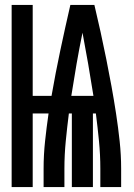

<svg xmlns="http://www.w3.org/2000/svg" viewBox="-20 -755 540 775"><path d="M27 0V-735H112V-368H188Q204 -460 223.5 -552Q243 -644 264 -735H361Q374 -681 386 -626Q398 -571 409 -516.5Q420 -462 430 -407Q440 -352 448.5 -296.5Q457 -241 463 -185Q469 -129 469 -74V0H385V-74Q385 -130 379.5 -186Q374 -242 367 -297H355V0H270V-297H258Q251 -242 245.5 -186Q240 -130 240 -74V0H156V-74Q156 -130 162 -186Q168 -242 176 -297H112V0ZM357 -368V-369Q347 -433 336 -496.5Q325 -560 313 -623Q300 -560 289 -496.5Q278 -433 268 -369V-368Z"/></svg>

Font: Iosevka Curly Heavy
Style: Regular
Weight: 900
Monospace: yes
Designer: Belleve Invis
Foundry: Belleve Invis
Version: Version 22.1.2; ttfautohint (v1.8.4)